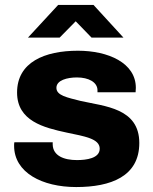

<svg xmlns="http://www.w3.org/2000/svg" viewBox="-20 -744 619 776"><path d="M93 -592H221L286 -658L350 -592H479L358 -724H215ZM288 12C428 12 543 -31 543 -166C543 -307 404 -314 306 -336C251 -350 208 -358 208 -389C208 -420 252 -431 291 -431C338 -431 374 -412 374 -379V-371H528C528 -373 529 -382 529 -389C529 -490 417 -539 295 -539C161 -539 49 -493 49 -370C49 -255 157 -228 250 -208C321 -193 383 -184 383 -143C383 -104 329 -97 291 -97C239 -97 194 -114 193 -160V-169H38C37 -165 37 -160 37 -155C37 -46 151 12 288 12Z"/></svg>

Font: Archivo ExtraBold
Style: Regular
Weight: 800
Designer: Hector Gatti
Foundry: Omnibus-Type
Version: Version 2.001